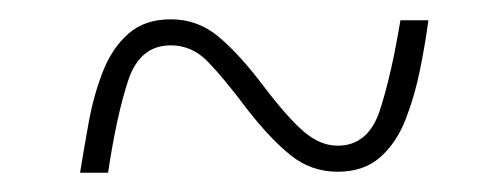

<svg xmlns="http://www.w3.org/2000/svg" viewBox="-20 -456 505 199"><path d="M63 -277Q67 -302 72 -329.5Q77 -357 86.5 -381.5Q96 -406 113 -421Q130 -436 157 -436Q185 -436 206.5 -418Q228 -400 253 -367Q278 -334 295 -319.5Q312 -305 330 -305Q362 -305 374 -342.5Q386 -380 395 -435H424Q421 -412 415.5 -384.5Q410 -357 400.5 -332.5Q391 -308 374 -293Q357 -278 330 -278Q303 -278 282 -294.5Q261 -311 236 -343Q212 -375 195.5 -392Q179 -409 157 -409Q125 -409 113 -373Q101 -337 92 -277Z"/></svg>

Font: Noto Serif Tamil Condensed Thin
Style: Italic
Weight: 100
Width: 3
Italic angle: -12°
Designer: Indian Type Foundry, Tom Grace, and the Monotype Design Team
Foundry: Monotype Imaging Inc.
Version: Version 2.003; ttfautohint (v1.8.4.7-5d5b)